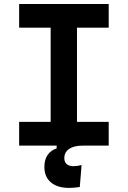

<svg xmlns="http://www.w3.org/2000/svg" viewBox="-20 -713 626 940"><path d="M318.8 207Q261.2 207 229.2 179.9Q197.3 152.8 197.3 103.5Q197.3 69 213.1 45.8Q229 22.5 257.3 13.7V-14.6L384.3 -15.6V0Q342 0 318.5 16.1Q294.9 32.2 294.9 61.5Q294.9 80.2 306.6 90.4Q318.3 100.6 339.4 100.6Q356.4 100.6 379.4 95.2L370.6 202.6Q357.3 204.6 343.7 205.8Q330.1 207 318.8 207ZM228 0V-693.4H356.9V0ZM73.7 0V-116.2H512.2V0ZM73.7 -577.6V-693.4H512.2V-577.6Z"/></svg>

Font: Cascadia Code PL
Style: Regular
Weight: 400
Monospace: yes
Designer: Aaron Bell
Foundry: Saja Typeworks
Version: Version 2102.003